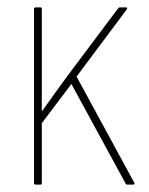

<svg xmlns="http://www.w3.org/2000/svg" viewBox="-20 -499 404 519"><path d="M76 0Q72 0 72 -4V-475Q72 -479 76 -479H90Q93 -479 93 -475V-328Q93 -296 93 -264Q93 -232 93 -199H94Q111 -223 128 -246.5Q145 -270 161 -292L299 -476Q301 -479 304 -479H321Q323 -479 323.5 -477.5Q324 -476 323 -474L187 -292L343 -5Q344 -3 343.5 -1.5Q343 0 340 0H323Q321 0 320 -2L173 -272L93 -166V-4Q93 0 90 0Z"/></svg>

Font: Sofia Sans Condensed Thin
Style: Regular
Weight: 250
Version: Version 4.100